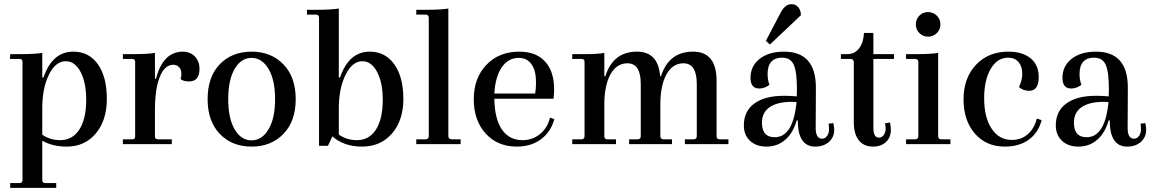

<svg xmlns="http://www.w3.org/2000/svg" viewBox="-20 -692 5535 922"><path d="M29 210V187H74Q88 187 88 173V-395Q88 -409 74 -409H28L29 -432H79Q145 -432 183 -438V-320H189Q231 -444 332 -444Q407 -444 450 -383.5Q493 -323 493 -217Q493 -114 440 -51Q387 12 300 12Q233 12 183 -16V173Q183 187 197 187H250V210ZM269 -19Q328 -19 361 -70Q394 -121 394 -213Q394 -295 367 -346.5Q340 -398 296 -398Q246 -398 214 -331.5Q182 -265 183 -165V-45Q221 -19 269 -19Z M570 0V-23H615Q629 -23 629 -36V-395Q629 -409 615 -409H570V-432H619Q688 -432 724 -438V-314H729Q763 -444 858 -444Q893 -444 915.5 -421Q938 -398 938 -361Q938 -301 888 -301Q859 -301 847 -313Q851 -323 851 -337Q851 -358 840 -369.5Q829 -381 811 -381Q770 -380 747 -322Q724 -264 724 -164V-37Q724 -23 738 -23H805V0Z M977 -216Q977 -323 1035.5 -383.5Q1094 -444 1188 -444Q1282 -444 1341 -383Q1400 -322 1400 -216Q1400 -110 1341 -49Q1282 12 1188 12Q1094 12 1035.5 -49Q977 -110 977 -216ZM1107 -70.5Q1138 -18 1188 -18Q1238 -18 1269.5 -71Q1301 -124 1301 -216Q1301 -308 1269.5 -361Q1238 -414 1188 -414Q1138 -414 1107 -361.5Q1076 -309 1076 -216Q1076 -123 1107 -70.5Z M1718 12Q1632 12 1576 -37L1555 8H1512V-606Q1512 -622 1497 -622H1454V-645H1501Q1569 -645 1607 -651V-320H1613Q1655 -444 1756 -444Q1830 -444 1873.5 -383Q1917 -322 1917 -217Q1917 -114 1862.5 -51Q1808 12 1718 12ZM1694 -19Q1753 -19 1785.5 -70Q1818 -121 1818 -213Q1818 -295 1791 -346.5Q1764 -398 1720 -398Q1671 -398 1638.5 -331Q1606 -264 1607 -165V-46Q1644 -19 1694 -19Z M1979 0V-23H2023Q2039 -23 2039 -39V-606Q2039 -622 2023 -622H1979V-645H2027Q2097 -645 2133 -651V-39Q2133 -23 2149 -23H2192V0Z M2462 12Q2369 12 2312 -51Q2255 -114 2255 -215Q2255 -317 2315.5 -380.5Q2376 -444 2474 -444Q2554 -444 2597.5 -396.5Q2641 -349 2641 -263Q2641 -245 2638 -218H2354Q2355 -122 2390 -70.5Q2425 -19 2489 -19Q2537 -19 2573 -48Q2609 -77 2621 -127L2642 -120Q2625 -58 2577.5 -23Q2530 12 2462 12ZM2471 -414Q2420 -414 2389 -368Q2358 -322 2354 -243H2550Q2554 -267 2554 -297Q2554 -353 2532.5 -383.5Q2511 -414 2471 -414Z M2728 0V-23H2772Q2787 -23 2787 -38V-395Q2787 -409 2773 -409H2728V-432H2790Q2850 -432 2882 -438V-326H2887Q2924 -444 3039 -444Q3141 -444 3150 -326H3154Q3192 -444 3308 -444Q3421 -444 3421 -304V-38Q3421 -23 3437 -23H3478V0H3269V-23H3310Q3326 -23 3326 -38V-289Q3326 -388 3262 -388Q3210 -388 3180.5 -335Q3151 -282 3151 -189V-38Q3151 -23 3167 -23H3207V0H3001V-23H3041Q3057 -23 3057 -38V-289Q3057 -388 2993 -388Q2941 -388 2911.5 -335Q2882 -282 2882 -189V-38Q2882 -23 2897 -23H2938V0Z M3677 -478 3658 -496 3727 -628Q3749 -672 3781 -672Q3801 -672 3813.5 -657Q3826 -642 3826 -619ZM3661 12Q3611 12 3581.5 -16Q3552 -44 3552 -90Q3552 -158 3602.5 -195Q3653 -232 3745 -232Q3779 -232 3806 -229Q3807 -239 3807 -261Q3807 -348 3791.5 -381.5Q3776 -415 3736 -415Q3666 -415 3666 -336Q3666 -308 3675 -285Q3653 -267 3626 -267Q3584 -267 3584 -318Q3584 -375 3628 -409.5Q3672 -444 3745 -444Q3898 -444 3898 -271L3897 -77Q3897 -26 3928 -26Q3942 -26 3951.5 -39Q3961 -52 3961 -71Q3961 -89 3959 -98L3982 -101Q3986 -79 3986 -69Q3986 -33 3960.5 -10.5Q3935 12 3895 12Q3811 12 3811 -114H3806Q3789 -54 3751 -21Q3713 12 3661 12ZM3639 -103Q3639 -33 3700 -33Q3789 -33 3805 -202Q3798 -203 3783 -203Q3713 -203 3676 -177.5Q3639 -152 3639 -103Z M4172 12Q4128 12 4104 -18.5Q4080 -49 4080 -106V-395Q4080 -401 4075.5 -405Q4071 -409 4066 -409H4018V-432H4048Q4083 -432 4104.5 -458.5Q4126 -485 4129 -534H4174V-432H4273V-409H4174V-78Q4174 -31 4201 -31Q4214 -31 4223.5 -43.5Q4233 -56 4233 -74Q4233 -85 4230 -100L4254 -104Q4258 -82 4258 -69Q4258 -32 4234.5 -10Q4211 12 4172 12Z M4436 -516Q4412 -516 4395 -533Q4378 -550 4378 -575Q4378 -600 4395 -617Q4412 -634 4436 -634Q4461 -634 4478.5 -617Q4496 -600 4496 -575Q4496 -550 4478.5 -533Q4461 -516 4436 -516ZM4331 0V-23H4374Q4390 -23 4390 -39V-393Q4390 -409 4374 -409H4331V-432H4378Q4451 -432 4485 -438V-39Q4485 -23 4500 -23H4544V0Z M4805 12Q4716 12 4661.5 -50.5Q4607 -113 4607 -215Q4607 -317 4666.5 -380.5Q4726 -444 4822 -444Q4890 -444 4929 -412Q4968 -380 4968 -322Q4968 -256 4922 -256Q4893 -256 4873 -274Q4889 -306 4889 -338Q4889 -373 4871 -394Q4853 -415 4822 -415Q4769 -415 4737.5 -361.5Q4706 -308 4706 -220Q4706 -128 4742 -74Q4778 -20 4839 -20Q4884 -20 4915.5 -47.5Q4947 -75 4959 -123L4982 -115Q4966 -54 4920 -21Q4874 12 4805 12Z M5159 12Q5109 12 5079.5 -16Q5050 -44 5050 -90Q5050 -158 5100.5 -195Q5151 -232 5243 -232Q5277 -232 5304 -229Q5305 -239 5305 -261Q5305 -348 5289.5 -381.5Q5274 -415 5234 -415Q5164 -415 5164 -336Q5164 -308 5173 -285Q5151 -267 5124 -267Q5082 -267 5082 -318Q5082 -375 5126 -409.5Q5170 -444 5243 -444Q5396 -444 5396 -271L5395 -77Q5395 -26 5426 -26Q5440 -26 5449.5 -39Q5459 -52 5459 -71Q5459 -89 5457 -98L5480 -101Q5484 -79 5484 -69Q5484 -33 5458.5 -10.5Q5433 12 5393 12Q5309 12 5309 -114H5304Q5287 -54 5249 -21Q5211 12 5159 12ZM5137 -103Q5137 -33 5198 -33Q5287 -33 5303 -202Q5296 -203 5281 -203Q5211 -203 5174 -177.5Q5137 -152 5137 -103Z"/></svg>

Font: Arapey
Style: Regular
Weight: 400
Designer: Eduardo Rodriguez Tunni
Foundry: Eduardo Rodriguez Tunni
Version: Version 4.000